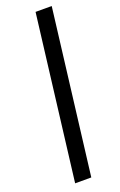

<svg xmlns="http://www.w3.org/2000/svg" viewBox="-178 -757 648 1039"><g transform="rotate(-20 145.5 -237.5)"><path d="M178 -710H271L155 235H62Z"/></g></svg>

Font: Josefin Sans Thin Medium
Style: Italic
Weight: 500
Italic angle: -7°
Version: Version 2.000